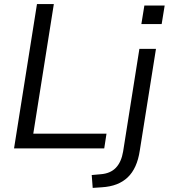

<svg xmlns="http://www.w3.org/2000/svg" viewBox="-20 -725 825 938"><path d="M48.6 0 160.6 -705H243L142.6 -71.9H500.3L489.2 0ZM670.6 -607.3 685.3 -698H784.5L769.8 -607.3ZM432.9 193 428.1 130.1 471.9 126.2Q519.3 122.6 546.1 94.6Q572.9 66.5 581.5 15L661 -486.3H742L662.9 10.5Q656.4 54.2 641.7 86.7Q627 119.3 604.1 141.2Q581.2 163.1 549.8 175.3Q518.3 187.5 476.8 190Z"/></svg>

Font: Nunito Sans 12pt ExtraLight
Style: Italic
Weight: 200
Italic angle: -9°
Designer: Vernon Adams
Foundry: Vernon Adams
Version: Version 3.101;gftools[0.9.27]